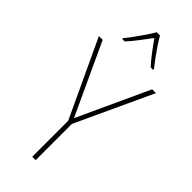

<svg xmlns="http://www.w3.org/2000/svg" viewBox="-300 -992 1035 1035"><g transform="rotate(45 217.5 -474.5)"><path d="M218 -306 406 -714H435L232 -276V0H206V-274L0 -714H29ZM231 -949Q243 -927 262.5 -898Q282 -869 302 -842Q322 -815 336 -798V-792H317Q292 -819 265.5 -854Q239 -889 219 -918Q198 -890 171 -854.5Q144 -819 119 -792H100V-798Q116 -817 136 -844.5Q156 -872 175 -900Q194 -928 206 -949Z"/></g></svg>

Font: Noto Sans Myanmar UI SemiCondensed Thin
Style: Regular
Weight: 100
Width: 4
Designer: Monotype Design Team
Foundry: Monotype Imaging Inc.
Version: Version 2.103; ttfautohint (v1.8.4.7-5d5b)